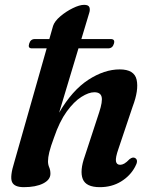

<svg xmlns="http://www.w3.org/2000/svg" viewBox="-20 -763 632 794"><path d="M100.5 -582Q106 -601.5 124 -601.5H184L199.5 -656Q206 -675.5 229.5 -695.5Q253 -715.5 281 -729.2Q309 -743 328 -743Q346 -743 349.8 -732.8Q353.5 -722.5 348.5 -708L316.5 -601.5H438Q457 -601.5 451 -582Q445.5 -563 427 -563H304.5L224.5 -297Q278.5 -389.5 345 -432.8Q411.5 -476 475 -476Q535.5 -476 545 -433.2Q554.5 -390.5 528.5 -322L470 -148Q457 -111 459.5 -96.2Q462 -81.5 477 -81.5Q485 -81.5 494 -86.5Q503 -91.5 516 -105Q530 -115.5 539.5 -109Q554 -100 538.5 -73Q518.5 -35.5 480.2 -12.2Q442 11 393 11Q335.5 11 322.2 -22.8Q309 -56.5 331 -118L390 -298Q405 -343.5 400.2 -362.5Q395.5 -381.5 370 -381.5Q347 -381.5 316.5 -362.2Q286 -343 256 -301.8Q226 -260.5 203.5 -194.5Q189 -155.5 183.8 -133.5Q178.5 -111.5 178.5 -96Q178.5 -82.5 183.5 -71Q188.5 -59.5 188.5 -44.5Q188.5 -19.5 158.2 -4.2Q128 11 78.5 11Q38.5 11 29.5 -11Q20.5 -33 39 -92L173 -563H112Q94.5 -563 100.5 -582Z"/></svg>

Font: Fraunces 9pt S000 SemiBold
Style: Italic
Weight: 600
Italic angle: -16°
Version: Version 1.000; ttfautohint (v1.8.3)